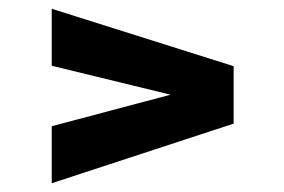

<svg xmlns="http://www.w3.org/2000/svg" viewBox="-20 -567 649 438"><path d="M98 -149V-279L369 -351L98 -417V-547L513 -416V-285Z"/></svg>

Font: Exo Thin
Style: Bold
Weight: 700
Version: Version 2.000